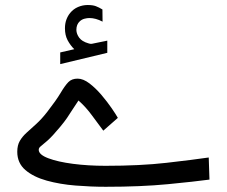

<svg xmlns="http://www.w3.org/2000/svg" viewBox="-20 -735 892 755"><path d="M272 -541.5Q256.3 -557.1 245.8 -576.9Q235.4 -596.7 235.4 -623.5Q235.4 -642.6 241 -657.7Q246.6 -672.9 255.9 -684.1Q268.6 -699.7 286.9 -707.5Q305.2 -715.3 324.7 -715.3Q344.7 -715.3 356.9 -710.7Q369.1 -706.1 382.8 -697.8L383.3 -649.9Q356.4 -664.1 331.5 -664.1Q322.8 -664.1 312.3 -661.4Q301.8 -658.7 293.9 -651.4Q280.3 -639.2 280.3 -617.2Q280.8 -601.1 291.7 -586.4Q302.7 -571.8 326.7 -564.9Q329.1 -564.5 331.5 -563.5Q334 -562.5 337.4 -562.5Q340.3 -562.5 342.3 -563L401.9 -575.2V-527.3L216.8 -482.9V-528.8ZM386.2 -221.2Q366.2 -247.6 341.8 -281Q317.4 -314.5 288.6 -339.8Q272.9 -316.9 263.2 -301.3Q253.4 -285.6 243.4 -271Q233.4 -256.3 216.3 -235.8Q185.5 -198.7 167 -182.4Q148.4 -166 140.4 -159.9Q132.3 -153.8 132.3 -146Q132.3 -127 169.7 -112.8Q207 -98.6 266.8 -90.8Q326.7 -83 394.5 -83Q531.7 -83 634.3 -94.7Q736.8 -106.4 800.8 -115.7L803.7 -28.8Q746.1 -21 640.1 -10.7Q534.2 -0.5 395.5 -0.5Q337.9 -0.5 276.9 -5.4Q215.8 -10.3 163.8 -24.7Q111.8 -39.1 79.8 -66.4Q47.9 -93.8 47.9 -138.2Q47.9 -163.6 57.9 -180.9Q67.9 -198.2 85 -213.6Q102.1 -229 123 -248Q144 -267.1 166 -295.4Q201.2 -340.8 218.3 -369.6Q235.4 -398.4 248.8 -412.1Q262.2 -425.8 285.2 -425.8Q307.1 -425.8 331.8 -407Q356.4 -388.2 379.4 -361.1Q402.3 -334 419.4 -309.1Q436.5 -284.2 443.4 -271.5Z"/></svg>

Font: Vazir FD
Style: Regular-FD
Weight: 400
Designer: Saber Rastikerdar
Foundry: Saber Rastikerdar
Version: Version 30.0.0